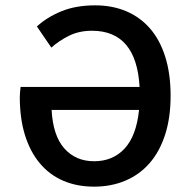

<svg xmlns="http://www.w3.org/2000/svg" viewBox="-20 -686 707 718"><path d="M332 12Q267 12 215.5 -10.5Q164 -33 128 -76.5Q92 -120 73 -182Q54 -244 54 -324Q54 -332 55 -341.5Q56 -351 57 -361H502Q490 -571 324 -571Q276 -571 238.5 -552.5Q201 -534 172 -508L118 -587Q156 -622 210 -644Q264 -666 336 -666Q400 -666 452 -644Q504 -622 541 -579.5Q578 -537 598 -473.5Q618 -410 618 -328Q618 -246 597.5 -182.5Q577 -119 539.5 -76Q502 -33 449 -10.5Q396 12 332 12ZM332 -83Q402 -83 446 -130.5Q490 -178 500 -275H173Q178 -179 220.5 -131Q263 -83 332 -83Z"/></svg>

Font: Giro Semibold
Style: Regular
Weight: 600
Designer: Paul D. Hunt
Foundry: Adobe Systems Incorporated
Version: Version 1.000;PS 1.0;hotconv 1.0.88;makeotf.lib2.5.647800